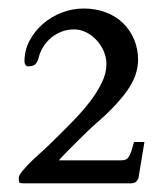

<svg xmlns="http://www.w3.org/2000/svg" viewBox="-20 -693 375 444"><path d="M36.1 -269Q26.4 -269 24.9 -270.8Q23.4 -272.5 23.4 -280.8Q23.4 -285.6 26.6 -290.5Q29.8 -295.4 34.7 -300.8Q48.8 -317.4 67.9 -334.2Q86.9 -351.1 103.5 -367.7Q126 -389.6 147.9 -412.1Q169.9 -434.6 187.3 -457Q204.6 -479.5 215.3 -501.5Q226.1 -523.4 226.1 -544.4Q226.1 -560.5 219.7 -575Q213.4 -589.4 202.9 -600.6Q192.4 -611.8 179 -618.4Q165.5 -625 151.4 -625Q136.2 -625 122.8 -619.9Q109.4 -614.7 98.6 -606Q87.9 -597.2 80.3 -585.2Q72.8 -573.2 69.3 -559.6Q67.9 -552.7 63.2 -546.1Q58.6 -539.6 44.9 -539.6Q41 -539.6 38.8 -543.2Q36.6 -546.9 36.6 -550.8Q36.6 -577.1 48.6 -599.4Q60.5 -621.6 79.8 -638.2Q99.1 -654.8 123.5 -664.1Q147.9 -673.3 173.3 -673.3Q201.7 -673.3 225.1 -664.3Q248.5 -655.3 264.9 -639.2Q281.2 -623 290.3 -601.3Q299.3 -579.6 299.3 -554.7Q299.3 -518.1 272.9 -481.7Q246.6 -445.3 196.8 -402.8Q192.9 -399.4 181.9 -388.9Q170.9 -378.4 158.2 -365.7Q145.5 -353 133.5 -340.8Q121.6 -328.6 116.2 -322.3H260.7Q267.1 -322.3 271.2 -324.2Q275.4 -326.2 278.3 -331.1Q281.2 -335.9 283.9 -344Q286.6 -352.1 290 -364.7H314L300.3 -281.7Q299.3 -277.8 295.4 -273.4Q291.5 -269 280.8 -269H36.1Z"/></svg>

Font: Cardo
Style: Bold
Weight: 700
Designer: David J. Perry
Foundry: David J. Perry
Version: Version 1.0011